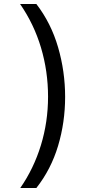

<svg xmlns="http://www.w3.org/2000/svg" viewBox="-20 -812 459 967"><path d="M82 135Q150 37 186 -80.5Q222 -198 222 -325Q222 -453 186.5 -572Q151 -691 81 -792H163Q237 -696 272.5 -574Q308 -452 308 -324Q308 -196 272.5 -77.5Q237 41 163 135Z"/></svg>

Font: hexuhindi05
Style: Book
Weight: 400
Designer: Jelle Bosma - Monotype Design Team
Foundry: Monotype Imaging Inc.
Version: Version 2.003